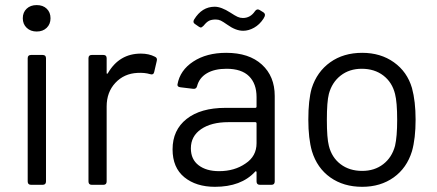

<svg xmlns="http://www.w3.org/2000/svg" viewBox="-20 -720 1703 748"><path d="M161.9 -611.6Q147 -597.2 123 -597.2Q99.1 -597.2 84 -611.6Q68.8 -626 68.8 -648.9Q68.8 -671.9 83.7 -686Q98.6 -700.2 123 -700.2Q147.5 -700.2 162.1 -686Q176.8 -671.9 176.8 -648.9Q176.8 -626 161.9 -611.6ZM146 0H101.1Q87.9 0 87.9 -13.2V-493.2Q87.9 -505.9 101.1 -505.9H146Q159.2 -505.9 159.2 -493.2V-13.2Q159.2 0 146 0Z M528.8 -511.2Q560.1 -511.2 583.5 -499Q593.8 -494.6 590.8 -482.9L580.6 -439Q577.6 -426.8 564.5 -431.2Q543.5 -437.5 515.6 -436Q463.4 -433.6 429.4 -397.2Q395.5 -360.8 395.5 -305.2V-13.2Q395.5 0 382.8 0H337.4Q324.7 0 324.7 -13.2V-493.2Q324.7 -505.9 337.4 -505.9H382.8Q395.5 -505.9 395.5 -493.2V-437Q395.5 -428.7 400.4 -435.1Q444.8 -511.2 528.8 -511.2Z M861.3 -514.2Q950.2 -514.2 1000.2 -468.5Q1050.3 -422.9 1050.3 -346.2V-13.2Q1050.3 0 1037.6 0H992.7Q979.5 0 979.5 -13.2V-48.8Q979.5 -51.8 977.5 -52.7Q975.6 -53.7 973.6 -50.8Q919.4 7.8 817.4 7.8Q744.1 7.8 698.2 -29.5Q652.3 -66.9 652.3 -138.2Q652.3 -213.4 707 -256.6Q761.7 -299.8 858.4 -299.8H974.6Q979.5 -299.8 979.5 -305.2V-341.8Q979.5 -394 950.2 -423.1Q920.9 -452.1 862.3 -452.1Q815.4 -452.1 785.6 -434.3Q755.9 -416.5 747.6 -383.8Q744.6 -372.6 732.4 -374L683.6 -379.9Q669.9 -381.3 671.4 -391.1Q681.2 -446.3 732.9 -480.2Q784.7 -514.2 861.3 -514.2ZM833.5 -53.2Q893.6 -53.2 936.5 -83Q979.5 -111.3 979.5 -162.1V-238.8Q979.5 -244.1 974.6 -244.1H869.6Q803.2 -244.1 763.4 -216.8Q723.6 -189.5 723.6 -142.1Q723.6 -99.1 753.7 -76.2Q783.7 -53.2 833.5 -53.2ZM927.2 -600.1Q898.4 -600.1 865.2 -624Q848.6 -635.7 839.8 -639.9Q831.1 -644 820.3 -644Q804.7 -644 794.7 -639.2Q784.7 -634.3 773.4 -620.1Q766.1 -612.8 762.2 -612.8Q759.8 -612.8 754.4 -616.2L740.2 -626Q729.5 -632.3 736.3 -644Q766.6 -693.8 816.4 -693.8Q841.8 -693.8 877.4 -670.9Q896 -658.7 905.8 -654.3Q915.5 -649.9 926.3 -649.9Q955.6 -649.9 973.6 -676.8Q981 -687 991.2 -681.2L1006.3 -671.9Q1012.2 -667.5 1012.2 -662.1Q1012.2 -655.8 1006.3 -647Q991.2 -624 970 -612.1Q948.7 -600.1 927.2 -600.1Z M1391.1 7.8Q1318.4 7.8 1266.8 -28.8Q1215.3 -65.4 1195.3 -130.9Q1181.2 -180.2 1181.2 -253.9Q1181.2 -330.1 1194.3 -376Q1214.8 -440.4 1266.4 -477.3Q1317.9 -514.2 1391.1 -514.2Q1462.9 -514.2 1514.6 -477.3Q1566.4 -440.4 1585 -377Q1599.1 -325.2 1599.1 -253.9Q1599.1 -180.7 1585 -130.9Q1564.9 -65.4 1513.7 -28.8Q1462.4 7.8 1391.1 7.8ZM1391.1 -54.2Q1439 -54.2 1472.9 -80.3Q1506.8 -106.4 1519 -151.9Q1527.3 -187.5 1527.3 -252.9Q1527.3 -321.8 1519 -354Q1507.8 -399.4 1473.4 -425.8Q1439 -452.1 1389.2 -452.1Q1341.3 -452.1 1307.4 -425.8Q1273.4 -399.4 1261.2 -354Q1253.4 -323.7 1253.4 -252.9Q1253.4 -182.1 1261.2 -151.9Q1272.5 -106.4 1306.9 -80.3Q1341.3 -54.2 1391.1 -54.2Z"/></svg>

Font: Barlow
Style: Regular
Weight: 400
Designer: Jeremy Tribby
Foundry: Jeremy Tribby
Version: Version 1.101